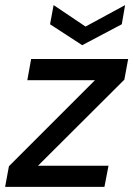

<svg xmlns="http://www.w3.org/2000/svg" viewBox="-30 -732 522 752"><path d="M-10 0 5 -81 342 -418H77L92 -501H472L457 -420L119 -83H395L379 0ZM460 -712 447 -637 292 -555 166 -637 180 -712 305 -628Z"/></svg>

Font: DM Sans 17pt Medium
Style: Italic
Weight: 500
Italic angle: -10°
Version: Version 4.004;gftools[0.9.30]